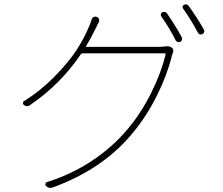

<svg xmlns="http://www.w3.org/2000/svg" viewBox="-20 -832 1040 896"><path d="M381.8 -617.2Q378.9 -613.3 383.8 -613.3H719.7Q737.3 -613.3 748 -615.2Q753.9 -616.2 759.8 -616.2Q771.5 -616.2 779.3 -611.3Q793 -603.5 787.1 -586.9Q783.2 -577.1 781.2 -568.4Q759.8 -481.4 712.4 -386.2Q665 -291 600.6 -212.9Q461.9 -43 225.6 43Q219.7 44.9 214.8 44.9Q204.1 44.9 194.3 36.1Q190.4 31.2 191.9 25.4Q193.4 19.5 199.2 17.6Q312.5 -17.6 409.7 -82Q506.8 -146.5 577.1 -231.4Q639.6 -305.7 686.5 -400.4Q733.4 -495.1 752.9 -579.1Q753.9 -583 750 -583H364.3Q360.4 -583 357.4 -579.1Q261.7 -437.5 119.1 -340.8Q105.5 -332 91.8 -341.8Q86.9 -345.7 86.9 -350.6Q86.9 -357.4 92.8 -360.4Q168 -407.2 233.9 -474.1Q299.8 -541 336.9 -598.1Q374 -655.3 394.5 -706.1Q401.4 -719.7 407.2 -740.2Q409.2 -748 416.5 -752Q423.8 -755.9 431.2 -753.4Q438.5 -751 441.4 -743.7Q444.3 -736.3 441.4 -729.5Q438.5 -723.6 432.1 -710.9Q425.8 -698.2 422.9 -692.4Q400.4 -646.5 381.8 -617.2ZM732.4 -755.9Q730.5 -758.8 730.5 -762.7Q730.5 -771.5 737.3 -774.4Q751 -781.2 759.8 -768.6Q799.8 -710.9 828.1 -658.2Q831.1 -652.3 829.1 -646Q827.1 -639.6 821.3 -636.7Q817.4 -635.7 814.5 -635.7Q811.5 -635.7 809.6 -635.7Q802.7 -638.7 799.8 -643.6Q771.5 -700.2 732.4 -755.9ZM835 -791Q832 -794.9 832 -798.8Q832 -806.6 838.9 -809.6Q843.8 -811.5 847.7 -811.5Q855.5 -811.5 860.4 -804.7Q902.3 -746.1 931.6 -693.4Q933.6 -690.4 933.6 -686.5Q933.6 -684.6 932.6 -681.6Q930.7 -675.8 924.8 -672.9Q919.9 -670.9 916 -670.9Q908.2 -670.9 903.3 -679.7Q869.1 -744.1 835 -791Z"/></svg>

Font: Gen Jyuu Gothic ExtraLight
Style: Regular
Weight: 100
Designer: [Source Han Sans]
Ryoko NISHIZUKA  (kana & ideographs); Paul D. Hunt (Latin, Greek & Cyrillic); Wenlong ZHANG  (bopomofo
Version: Version 1.002.20150607